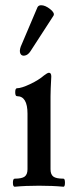

<svg xmlns="http://www.w3.org/2000/svg" viewBox="-20 -709 284 733"><path d="M96.2 -513.2Q86.9 -499 74.7 -496.8Q62.5 -494.6 57.9 -504.2Q53.2 -513.7 59.1 -530.8L123 -681.2Q127 -689 137.2 -689Q152.8 -689 171.6 -674.1Q190.4 -659.2 184.1 -648.9ZM36.1 3.9Q29.3 3.9 29.3 -11.5Q29.3 -26.9 36.1 -26.9Q63.5 -26.9 74.2 -34.9Q85 -43 85 -63V-274.9Q85 -341.8 44.9 -341.8Q38.1 -341.8 38.1 -356.9Q38.1 -372.1 44.9 -372.1Q61.5 -372.1 95 -387.9Q128.4 -403.8 147.9 -420.9Q161.1 -431.2 167 -431.2Q175.8 -431.2 175.8 -417Q172.9 -364.3 172.9 -341.8V-63Q172.9 -43 183.6 -34.9Q194.3 -26.9 222.2 -26.9Q228 -26.9 228 -11.5Q228 3.9 222.2 3.9Q181.2 0 128.9 0Q77.1 0 36.1 3.9Z"/></svg>

Font: Junicode SmCond Medium
Style: Regular
Weight: 500
Width: 4
Designer: Peter S. Baker
Version: Version 2.206